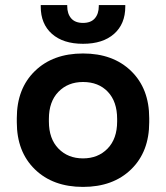

<svg xmlns="http://www.w3.org/2000/svg" viewBox="-20 -720 652 754"><path d="M46 -240V-256Q46 -372 117 -441Q188 -510 306 -510Q424 -510 495 -441Q566 -372 566 -256V-240Q566 -124 495 -55Q424 14 306 14Q188 14 117 -55Q46 -124 46 -240ZM440 -243V-253Q440 -321 403.5 -359.5Q367 -398 306 -398Q247 -398 209.5 -359.5Q172 -321 172 -253V-243Q172 -175 209.5 -136.5Q247 -98 306 -98Q365 -98 402.5 -136.5Q440 -175 440 -243ZM140 -694V-700H244V-696Q244 -666 259.5 -648Q275 -630 306 -630Q337 -630 352.5 -648Q368 -666 368 -696V-700H472V-694Q472 -626 428 -587Q384 -548 306 -548Q228 -548 184 -587Q140 -626 140 -694Z"/></svg>

Font: Rootstock Sans Headline
Style: Bold
Weight: 700
Designer: Florian Karsten
Foundry: Florian Karsten
Version: Version 2.000;FEAKit 1.0